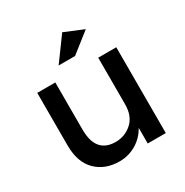

<svg xmlns="http://www.w3.org/2000/svg" viewBox="-173 -885 992 1031"><g transform="rotate(-30 323.0 -369.5)"><path d="M453 -244V-532H565V0H453V-97Q426 -48 378.5 -20Q331 8 276 8Q186 8 130.5 -47Q75 -102 75 -206V-532H187V-240Q187 -93 309 -93Q367 -93 410 -131.5Q453 -170 453 -244ZM350 -602H248L354 -747L472 -698Z"/></g></svg>

Font: Montserrat_am3
Style: Regular
Weight: 400
Designer: Julieta Ulanovsky
Foundry: Julieta Ulanovsky, Armenina letters added by Vahan Hovhannisyan
Version: Version 2.001